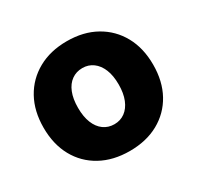

<svg xmlns="http://www.w3.org/2000/svg" viewBox="-123 -674 845 825"><g transform="rotate(-30 299.5 -261.0)"><path d="M299.8 11.2Q217.8 11.2 156.5 -22.5Q95.2 -56.2 61.5 -117.2Q27.8 -178.2 27.8 -260.7Q27.8 -342.8 61.5 -403.8Q95.2 -464.8 156.5 -499Q217.8 -533.2 299.8 -533.2Q381.8 -533.2 442.9 -499Q503.9 -464.8 537.6 -403.8Q571.3 -342.8 571.3 -260.7Q571.3 -178.2 537.6 -117.2Q503.9 -56.2 442.9 -22.5Q381.8 11.2 299.8 11.2ZM299.8 -121.6Q329.6 -121.6 352.3 -138.2Q375 -154.8 387.7 -186Q400.4 -217.3 400.4 -260.7Q400.4 -305.2 387.7 -335.9Q375 -366.7 352.3 -383.3Q329.6 -399.9 299.8 -399.9Q269.5 -399.9 246.6 -383.5Q223.6 -367.2 211.2 -336.2Q198.7 -305.2 198.7 -260.7Q198.7 -216.8 211.2 -185.8Q223.6 -154.8 246.6 -138.2Q269.5 -121.6 299.8 -121.6Z"/></g></svg>

Font: Inter 28pt ExtraBold
Style: Regular
Weight: 800
Designer: Rasmus Andersson
Foundry: rsms
Version: Version 4.001;git-66647c0bb